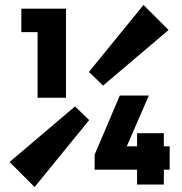

<svg xmlns="http://www.w3.org/2000/svg" viewBox="-20 -741 734 774"><path d="M282.5 -312 339.5 -257 119.5 13 18.5 -88ZM395.5 -396 338.5 -451 558.5 -721 659.5 -620ZM131.5 -347V-706H246V-347ZM66 -611.5V-706H241V-611.5ZM361.5 -117.5 463 -356H580L476.5 -117.5ZM361.5 -57V-117.5L391 -151H664V-57ZM532.5 3V-204H640.5V3Z"/></svg>

Font: Outfit Thin
Style: Regular
Weight: 100
Designer: Rodrigo Fuenzalida
Foundry: fragTYPE
Version: Version 1.100;gftools[0.9.27]